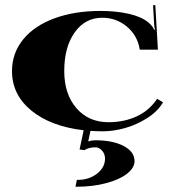

<svg xmlns="http://www.w3.org/2000/svg" viewBox="-20 -501 669 739"><path d="M26.2 -227.3Q26.2 -295.9 68.6 -348.6Q111 -401.2 188.6 -430.1Q266.2 -458.9 367.1 -458.9Q427 -458.9 475.7 -447.8Q524.5 -436.6 549.8 -415.6Q568.6 -400.3 573 -386.4L576.5 -387.2Q573.4 -396.9 573 -411.7L569.1 -480.8L577.8 -481.2L587.8 -309.9H517.9L517.5 -312.5Q508.7 -364.9 468.1 -398.8Q427.4 -432.7 373.3 -432.7Q307.7 -432.7 267.5 -376.3Q227.3 -319.9 227.3 -227.3Q227.3 -139 274 -84.8Q320.8 -30.6 397.7 -30.6Q457.6 -30.6 506.1 -53.1Q554.6 -75.6 584.8 -120.6L607.5 -107.5Q587.8 -72.6 546.3 -46.3Q504.8 -20.1 460.4 -7.9Q416.1 4.4 375.9 4.4Q351.4 4.4 328.2 2.6L319.5 43.3Q333 38.9 346.6 38.9Q414.3 38.9 456.1 61Q497.8 83 497.8 118.9Q497.8 145.5 468.1 168.3Q438.4 191 387.2 204.3Q336.1 217.7 275.8 217.7H270.5L275.8 191.4H279.3Q322.6 191.4 353.4 167.4Q384.2 143.4 384.2 109.3Q384.2 91.8 373 78.9Q361.9 66 346.6 66Q322.6 66 304.6 76.9L286.3 74.3L302 0.4Q175.3 -14.4 100.7 -75.4Q26.2 -136.4 26.2 -227.3Z"/></svg>

Font: Wabroye
Style: Medium
Weight: 500
Designer: gluk
Foundry: gluk
Version: Version 0.14